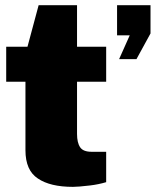

<svg xmlns="http://www.w3.org/2000/svg" viewBox="-20 -708 604 740"><path d="M276.9 -527.8H389.2V-393.1H276.9V-191.9Q276.9 -157.7 289.1 -140.1Q300.8 -123 333 -123H389.2V-5.9Q359.9 2.9 327.1 6.8Q281.2 12.2 261.2 12.2Q173.3 12.2 126 -20Q78.1 -51.3 78.1 -128.9V-393.1H3.9V-527.8H85.9L128.9 -688H276.9ZM560.1 -579.1 505.9 -480H439L480 -571.8H431.2V-688H560.1Z"/></svg>

Font: Archivo-RBTV
Style: Regular
Weight: 500
Designer: Hector Gatti
Foundry: Hector Gatti
Version: ""